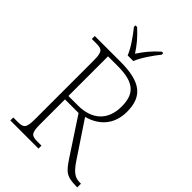

<svg xmlns="http://www.w3.org/2000/svg" viewBox="-268 -1040 1148 1148"><g transform="rotate(45 306.5 -465.5)"><path d="M268 -771H316C333 -816 378 -880 409 -918V-931H396C348 -887 322 -855 292 -809C262 -855 236 -887 188 -931H174V-918C205 -880 251 -816 268 -771ZM47 0H285V-25H251C202 -25 189 -35 189 -108V-320H304L455 -90C502 -20 519 0 607 0H613V-31H604C561 -31 535 -51 496 -109L348 -331C434 -354 504 -416 504 -530C504 -661 433 -714 264 -714H47V-689H84C133 -689 146 -679 146 -606V-108C146 -35 133 -25 84 -25H47ZM269 -349H189V-684H272C417 -684 459 -630 459 -529C459 -415 390 -349 269 -349Z"/></g></svg>

Font: Noto Serif Ethiopic ExtraLight
Style: Regular
Weight: 200
Designer: Monotype Design Team
Foundry: Monotype Imaging Inc.
Version: Version 2.102